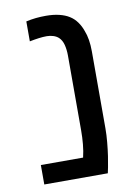

<svg xmlns="http://www.w3.org/2000/svg" viewBox="-76 -691 524 741"><g transform="rotate(-10 186.0 -320.0)"><path d="M37.1 0V-76.2H202.6Q208.5 -100.6 210.9 -127Q213.4 -153.3 213.4 -181.6V-474.1Q213.4 -497.1 208.5 -516.4Q203.6 -535.6 191.4 -546.9Q182.6 -554.7 170.4 -558.3Q158.2 -562 145.5 -562Q131.3 -562 114.5 -559.8Q97.7 -557.6 78.1 -553.7V-631.8Q97.7 -636.2 116.7 -638.2Q135.7 -640.1 155.8 -640.1Q185.1 -640.1 208 -634.5Q231 -628.9 247.1 -618.7Q263.7 -608.4 275.4 -592Q287.1 -575.7 293.9 -555.7Q300.3 -540 303.7 -519.3Q307.1 -498.5 307.1 -474.1V-172.4Q307.1 -146.5 304.4 -118.2Q301.8 -89.8 298.1 -64.9Q294.4 -40 291 -23.4L286.1 0Z"/></g></svg>

Font: Open Sans SemiCondensed Medium
Style: Regular
Weight: 500
Width: 4
Designer: Monotype Design Team
Foundry: Monotype Imaging Inc.
Version: Version 3.000